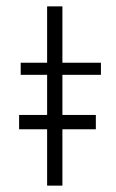

<svg xmlns="http://www.w3.org/2000/svg" viewBox="-20 -583 365 603"><path d="M128 -563H176V-386H297V-348H176V0H128V-348H45V-386H128ZM40 -222H281V-177H40Z"/></svg>

Font: Synthetic Light
Style: Regular
Weight: 300
Designer: Santiago Orozco
Foundry: Typemade
Version: Version 2.000; ttfautohint (v1.8.4.7-5d5b)